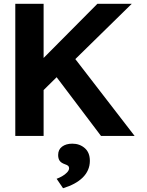

<svg xmlns="http://www.w3.org/2000/svg" viewBox="-20 -720 777 1017"><path d="M379 -407 693 0H515L280 -311L211 -243V0H61V-700H211V-413L496 -700H678ZM280 227Q294 222 309 213.5Q324 205 335 193.5Q346 182 346 171Q346 163 341 158.5Q336 154 324 150Q304 143 296 131.5Q288 120 288 101Q288 72 309 56.5Q330 41 363 41Q402 41 429 64.5Q456 88 456 132Q456 158 446 180.5Q436 203 417.5 221Q399 239 373 253Q347 267 314 277Z"/></svg>

Font: Our Lexend SemiBold
Style: Regular
Weight: 600
Designer: Bonnie Shaver-Troup, Thomas Jockin
Foundry: Lexend
Version: Version 1.007